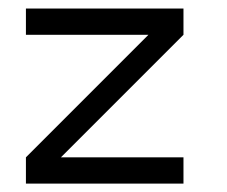

<svg xmlns="http://www.w3.org/2000/svg" viewBox="-20 -437 540 457"><path d="M41.7 -354.2H333.3L41.7 -62.5V0H416.7V-62.5H125L416.7 -354.2V-416.7H41.7Z"/></svg>

Font: Amy Mono
Style: Regular
Weight: 400
Monospace: yes
Version: Version 001.000